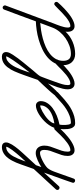

<svg xmlns="http://www.w3.org/2000/svg" viewBox="514 -1334 782 1945"><g transform="rotate(-90 904.5 -362.0)"><path d="M-24.9 -149.4Q-33.2 -149.4 -40.5 -155.3Q-47.9 -161.1 -47.9 -170.4Q-47.9 -179.2 -42 -186L165 -411.1L213.4 -547.4Q220.2 -566.9 229.2 -588.4Q238.3 -609.9 249.5 -630.6Q260.7 -651.4 274.4 -669.9Q288.1 -688.5 305.2 -702.6Q322.3 -716.8 342.8 -725.1Q363.3 -733.4 387.7 -733.4Q408.2 -733.4 420.9 -722.4Q433.6 -711.4 433.6 -690.4Q433.6 -677.7 427.5 -662.6Q421.4 -647.5 411.9 -631.3Q402.3 -615.2 390.1 -598.9Q377.9 -582.5 365.7 -567.6Q353.5 -552.7 342 -540Q330.6 -527.3 322.8 -518.6L203.1 -388.2L184.1 -334Q197.8 -342.8 215.3 -352.5Q232.9 -362.3 252.2 -370.8Q271.5 -379.4 290.5 -385Q309.6 -390.6 326.2 -390.6Q345.2 -390.6 359.4 -383.8Q373.5 -377 382.8 -365.2Q392.1 -353.5 396.7 -337.6Q401.4 -321.8 401.4 -304.2Q401.4 -272.9 391.8 -243.7Q382.3 -214.4 370.8 -185.5Q359.4 -156.7 349.9 -127.7Q340.3 -98.6 340.3 -67.9Q340.3 -63.5 340.6 -58.6Q340.8 -53.7 342.5 -49.3Q344.2 -44.9 347.4 -42.2Q350.6 -39.6 356.4 -39.6Q372.1 -39.6 390.9 -48.3Q409.7 -57.1 429 -71Q448.2 -85 467.8 -102.3Q487.3 -119.6 504.6 -137.2Q522 -154.8 536.6 -170.4Q551.3 -186 561.5 -196.3Q568.4 -203.1 576.7 -203.1Q586.4 -203.1 592.8 -196.8Q599.1 -190.4 599.1 -180.7Q599.1 -172.9 593.8 -166.5Q582 -152.8 565.4 -135Q548.8 -117.2 528.8 -98.4Q508.8 -79.6 486.3 -61.3Q463.9 -43 441.2 -28.8Q418.5 -14.6 396.5 -5.9Q374.5 2.9 354.5 2.9Q338.9 2.9 328.1 -2.9Q317.4 -8.8 310.3 -18.6Q303.2 -28.3 300 -41Q296.9 -53.7 296.9 -67.4Q296.9 -98.6 306.4 -127.9Q315.9 -157.2 327.4 -186.3Q338.9 -215.3 348.4 -244.1Q357.9 -272.9 357.9 -303.7Q357.9 -311.5 356.7 -319.3Q355.5 -327.1 351.8 -333.5Q348.1 -339.8 342 -343.5Q335.9 -347.2 326.7 -347.2Q312 -347.2 290 -339.4Q268.1 -331.5 245.4 -319.8Q222.7 -308.1 203.1 -294.7Q183.6 -281.2 173.8 -270.5Q167.5 -263.2 161.9 -254.2Q156.2 -245.1 151.4 -235.4Q146.5 -225.6 142.6 -215.6Q138.7 -205.6 135.3 -196.8L66.9 -5.4Q64.5 1.5 59.1 4.9Q53.7 8.3 46.9 8.3Q38.1 8.3 31.2 2.4Q24.4 -3.4 24.4 -12.7Q24.4 -13.7 28.6 -26.1Q32.7 -38.6 39.3 -57.9Q45.9 -77.1 54.7 -101.8Q63.5 -126.5 72.8 -152.6Q82 -178.7 91.3 -204.3Q100.6 -230 108.2 -251.2Q115.7 -272.5 121.1 -287.1Q126.5 -301.8 127.9 -306.6L-9.8 -156.2Q-15.6 -149.4 -24.9 -149.4ZM240.2 -493.2Q247.1 -500.5 260.7 -515.1Q274.4 -529.8 290.8 -548.3Q307.1 -566.9 324.5 -587.6Q341.8 -608.4 356.2 -627.9Q370.6 -647.5 379.9 -663.8Q389.2 -680.2 390.1 -689.9H386.2Q365.2 -689.9 348.1 -679.7Q331.1 -669.4 316.9 -652.6Q302.7 -635.7 291.3 -614.3Q279.8 -592.8 270.3 -571Q260.7 -549.3 253.4 -528.8Q246.1 -508.3 240.2 -493.2Z M614.7 -149.9Q613.3 -146.5 612.1 -136.7Q610.8 -127 610.6 -114Q610.4 -101.1 611.1 -86.9Q611.8 -72.8 614 -61Q616.2 -49.3 620.4 -41.7Q624.5 -34.2 631.3 -34.2Q669.4 -34.7 703.9 -47.6Q738.3 -60.5 768.3 -79.3Q798.3 -98.1 824 -119.9Q849.6 -141.6 869.4 -160.2Q889.2 -178.7 903.1 -190.9Q917 -203.1 924.3 -203.1Q932.6 -203.1 939.9 -197.3Q947.3 -191.4 947.3 -182.1Q947.3 -177.7 946 -173.6Q944.8 -169.4 941.4 -166.5Q927.2 -154.3 908.4 -136.5Q889.6 -118.7 866.7 -98.9Q843.8 -79.1 817.1 -59.8Q790.5 -40.5 760.3 -25.1Q730 -9.8 696.5 -0.2Q663.1 9.3 626.5 8.8Q607.9 8.8 596.2 -2Q584.5 -12.7 577.9 -29.5Q571.3 -46.4 569.3 -67.1Q567.4 -87.9 567.6 -108.6Q567.9 -129.4 570.3 -147.5Q572.8 -165.5 574.7 -177.2Q580.1 -204.1 594.2 -230.5Q608.4 -256.8 628.2 -280.3Q647.9 -303.7 671.6 -323.5Q695.3 -343.3 719 -357.9Q742.7 -372.6 765.4 -380.6Q788.1 -388.7 805.7 -388.7Q827.6 -388.7 839.8 -374.5Q852.1 -360.4 852.1 -339.8Q852.1 -305.2 833 -274.7Q814 -244.1 781.5 -219.7Q749 -195.3 705.8 -177.5Q662.6 -159.7 614.7 -149.9ZM626.5 -201.7Q670.4 -209 700.9 -220.7Q731.4 -232.4 751.7 -246.3Q772 -260.3 783.4 -274.9Q794.9 -289.6 800.5 -302.2Q806.2 -314.9 807.4 -324.7Q808.6 -334.5 808.6 -338.4Q808.6 -339.4 808.3 -342.3Q808.1 -345.2 806.2 -345.2Q797.4 -345.2 781 -338.9Q764.6 -332.5 745.1 -321.8Q725.6 -311 705.1 -296.6Q684.6 -282.2 667.7 -266.4Q650.9 -250.5 639.4 -233.6Q627.9 -216.8 626.5 -201.7Z M926.3 -161.1Q918 -161.1 910.6 -167Q903.3 -172.9 903.3 -182.1Q903.3 -187 914.1 -201.2Q924.8 -215.3 941.2 -234.1Q957.5 -252.9 977.3 -274.4Q997.1 -295.9 1015.1 -315.2Q1033.2 -334.5 1047.6 -349.4Q1062 -364.3 1067.4 -370.1Q1072.8 -386.2 1080.6 -408.7Q1088.4 -431.2 1097.2 -456.5Q1106 -481.9 1115.7 -508.8Q1125.5 -535.6 1135 -560.5Q1144.5 -585.4 1154.1 -606.4Q1163.6 -627.4 1171.9 -641.6Q1183.6 -661.1 1196.5 -677.7Q1209.5 -694.3 1225.1 -706.8Q1240.7 -719.2 1259.8 -726.3Q1278.8 -733.4 1303.2 -733.4Q1323.7 -733.4 1336.4 -722.4Q1349.1 -711.4 1349.1 -690.4Q1349.1 -672.4 1340.1 -654.3Q1331.1 -636.2 1321.3 -621.6Q1304.2 -595.2 1284.7 -569.1Q1265.1 -543 1244.4 -517.3Q1223.6 -491.7 1202.6 -466.6Q1181.6 -441.4 1162.1 -417Q1148.4 -400.4 1132.6 -382.8Q1116.7 -365.2 1105.5 -347.2Q1103.5 -344.2 1097.4 -328.6Q1091.3 -313 1082.8 -290.3Q1074.2 -267.6 1064.7 -241.5Q1055.2 -215.3 1046.6 -191.2Q1038.1 -167 1031.7 -147.9Q1025.4 -128.9 1023.4 -121.1Q1020 -108.4 1017.3 -95.2Q1014.6 -82 1014.6 -68.4Q1014.6 -64 1014.9 -58.8Q1015.1 -53.7 1016.8 -49.3Q1018.6 -44.9 1021.7 -42.2Q1024.9 -39.6 1030.8 -39.6Q1050.3 -39.6 1072.5 -51.5Q1094.7 -63.5 1117.4 -81.5Q1140.1 -99.6 1161.9 -120.8Q1183.6 -142.1 1201.7 -160.2Q1219.7 -178.2 1233.2 -190.2Q1246.6 -202.1 1252.9 -202.1Q1261.7 -202.1 1268.6 -196.3Q1275.4 -190.4 1275.4 -181.2Q1275.4 -177.2 1274.2 -173.3Q1272.9 -169.4 1270.5 -166.5Q1258.8 -152.8 1241.7 -135Q1224.6 -117.2 1204.3 -98.4Q1184.1 -79.6 1161.6 -61.3Q1139.2 -43 1116.2 -28.8Q1093.3 -14.6 1071 -5.9Q1048.8 2.9 1028.8 2.9Q1013.2 2.9 1002.4 -2.9Q991.7 -8.8 984.9 -18.6Q978 -28.3 974.9 -41Q971.7 -53.7 971.7 -67.4Q971.7 -89.8 977.8 -116Q983.9 -142.1 992.9 -168.5Q1002 -194.8 1012.2 -220.2Q1022.5 -245.6 1030.8 -266.1Q1026.9 -261.7 1018.8 -252.4Q1010.7 -243.2 1000.7 -231.4Q990.7 -219.7 979.5 -207.3Q968.3 -194.8 958 -184.6Q947.8 -174.3 939.2 -167.7Q930.7 -161.1 926.3 -161.1ZM1141.6 -451.2Q1147 -458.5 1161.1 -476.6Q1175.3 -494.6 1193.1 -518.3Q1210.9 -542 1230.5 -568.6Q1250 -595.2 1266.4 -619.4Q1282.7 -643.6 1293.7 -662.6Q1304.7 -681.6 1305.7 -689.9H1301.8Q1279.3 -689.9 1260.3 -676.8Q1241.2 -663.6 1225.3 -642.6Q1209.5 -621.6 1196.5 -595.2Q1183.6 -568.8 1173.1 -542.2Q1162.6 -515.6 1154.8 -491.7Q1147 -467.8 1141.6 -451.2Z M1800.3 -725.6Q1809.1 -725.6 1815.4 -718.5Q1821.8 -711.4 1821.8 -703.1Q1821.8 -701.7 1821.8 -699.7Q1821.8 -697.8 1820.8 -696.3L1639.2 -209.5Q1633.3 -194.3 1626.2 -176.3Q1619.1 -158.2 1612.8 -139.4Q1606.4 -120.6 1602.1 -102.3Q1597.7 -84 1597.7 -67.9Q1597.7 -63.5 1597.9 -58.6Q1598.1 -53.7 1599.9 -49.3Q1601.6 -44.9 1604.7 -42.2Q1607.9 -39.6 1613.8 -39.6Q1632.8 -39.6 1655 -51.8Q1677.2 -64 1700 -82Q1722.7 -100.1 1744.4 -121.3Q1766.1 -142.6 1784.4 -160.6Q1802.7 -178.7 1815.9 -190.9Q1829.1 -203.1 1835 -203.1Q1844.7 -203.1 1851.1 -196.8Q1857.4 -190.4 1857.4 -180.7Q1857.4 -172.9 1852.1 -166.5Q1840.3 -152.8 1823.5 -135Q1806.6 -117.2 1786.6 -98.4Q1766.6 -79.6 1744.1 -61.3Q1721.7 -43 1699 -28.8Q1676.3 -14.6 1653.8 -5.9Q1631.3 2.9 1611.8 2.9Q1592.8 2.9 1580.8 -5.6Q1568.8 -14.2 1562.5 -27.3Q1556.2 -40.5 1554.9 -56.6Q1553.7 -72.8 1555.7 -88.4Q1534.2 -65.4 1508.1 -47.4Q1481.9 -29.3 1452.6 -16.8Q1423.3 -4.4 1392.3 2.2Q1361.3 8.8 1330.1 8.8Q1303.2 8.8 1282 -0.2Q1260.7 -9.3 1246.1 -25.1Q1231.4 -41 1223.9 -63Q1216.3 -85 1216.3 -111.3Q1216.3 -161.1 1238.3 -201.2Q1260.3 -241.2 1296.4 -271.7Q1332.5 -302.2 1379.2 -324.2Q1425.8 -346.2 1475.1 -360.4Q1524.4 -374.5 1572.5 -381.3Q1620.6 -388.2 1660.2 -389.2Q1689.5 -470.7 1719.5 -550.5Q1749.5 -630.4 1779.8 -711.4Q1782.2 -717.8 1787.8 -721.7Q1793.5 -725.6 1800.3 -725.6ZM1643.6 -345.2Q1610.8 -342.8 1569.6 -336.4Q1528.3 -330.1 1485.8 -318.6Q1443.4 -307.1 1402.8 -289.3Q1362.3 -271.5 1330.6 -246.3Q1298.8 -221.2 1279.5 -187.7Q1260.3 -154.3 1260.3 -111.3Q1260.3 -76.2 1276.4 -55.2Q1292.5 -34.2 1330.1 -34.2Q1371.1 -34.2 1412.1 -48.8Q1453.1 -63.5 1489.3 -88.6Q1525.4 -113.8 1553.5 -147.5Q1581.5 -181.2 1596.2 -219.2Q1608.4 -251 1620.1 -282.2Q1631.8 -313.5 1643.6 -345.2Z"/></g></svg>

Font: Helvetia Verbundene
Style: Regular
Weight: 400
Designer: Peter Wiegel, original typeface by Carl Albert Fahrenwaldt 1901
Foundry: Peter Wiegel
Version: Version 2.000